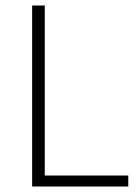

<svg xmlns="http://www.w3.org/2000/svg" viewBox="-20 -679 507 699"><path d="M97 0V-659H143V-40H447V0Z"/></svg>

Font: Mada Light
Style: Regular
Weight: 300
Designer: Khaled Hosny
Version: Version 1.5